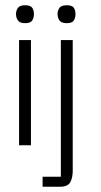

<svg xmlns="http://www.w3.org/2000/svg" viewBox="-20 -560 388 740"><path d="M53.5 0V-405.7H99.3V0ZM76.8 -470.7Q56.5 -470.7 49.1 -481.3Q41.7 -492 41.7 -505.8Q41.7 -519.5 49.1 -529.7Q56.5 -539.8 76.8 -539.8Q98 -539.8 104.4 -529.7Q110.8 -519.5 110.8 -505.8Q110.8 -492 104.4 -481.3Q98 -470.7 76.8 -470.7ZM237 -470.7Q216.7 -470.7 209.2 -481.3Q201.8 -492 201.8 -505.8Q201.8 -519.5 209.2 -529.7Q216.7 -539.8 237 -539.8Q258.2 -539.8 264.6 -529.7Q271 -519.5 271 -505.8Q271 -492 264.6 -481.3Q258.2 -470.7 237 -470.7ZM214.5 -405.7H260.3V99Q260.3 123.8 251.2 141.8Q242 159.8 210.3 159.8H144.2V121.2H214.5Z"/></svg>

Font: Darker Grotesque Light
Style: Regular
Weight: 300
Designer: Gabriel Lam
Foundry: TypeRant
Version: Version 1.000;gftools[0.9.28]